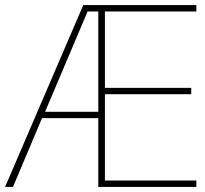

<svg xmlns="http://www.w3.org/2000/svg" viewBox="-21 -734 804 754"><path d="M750 0H365V-270H144L30 0H-1L306 -714H750V-689H391V-389H730V-364H391V-25H750ZM156 -295H365V-689H323Z"/></svg>

Font: Noto Sans Symbols Thin
Style: Regular
Weight: 250
Version: Version 2.002